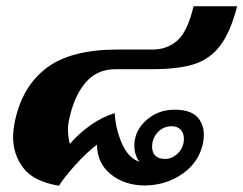

<svg xmlns="http://www.w3.org/2000/svg" viewBox="-20 -585 781 616"><path d="M22 -145Q22 -167 28 -197Q52 -309 130 -367.5Q208 -426 357 -426H469Q516 -426 549 -455Q582 -484 601 -565H741Q719 -481 686 -438Q653 -395 602.5 -379Q552 -363 467 -363H350Q291 -363 254 -319.5Q217 -276 201 -198Q198 -185 198 -170Q198 -147 204 -123Q232 -156 270 -183Q308 -210 348 -222Q351 -170 371.5 -124Q392 -78 427 -66Q411 -89 411 -117Q411 -131 413 -138Q420 -176 455.5 -204.5Q491 -233 540 -233Q590 -233 612 -210.5Q634 -188 634 -152Q634 -138 631 -124Q617 -62 563.5 -26Q510 10 444 10Q381 10 336.5 -25Q292 -60 291 -121Q257 -95 221.5 -55.5Q186 -16 169 11Q87 -3 54.5 -46.5Q22 -90 22 -145ZM570 -140Q570 -158 559.5 -169Q549 -180 531 -180Q504 -180 486 -160.5Q468 -141 468 -114Q468 -96 478.5 -85.5Q489 -75 509 -75Q533 -75 551.5 -94Q570 -113 570 -140Z"/></svg>

Font: Taviraj ExtraBold
Style: Italic
Weight: 800
Italic angle: -12°
Designer: Katatrad Team
Foundry: CadsonDemak
Version: Version 1.001